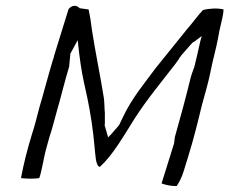

<svg xmlns="http://www.w3.org/2000/svg" viewBox="-20 -619 777 650"><path d="M159 -416C143 -363 129 -308 113 -254C105 -224 98 -194 88 -164C72 -112 60 -64 51 -16C68 -14 93 -13 113 -16C119 -33 121 -48 126 -69C131 -97 138 -123 147 -154C157 -183 164 -213 172 -241C187 -292 198 -341 214 -393C215 -405 217 -421 218 -435V-437L243 -483L245 -465C249 -426 256 -377 264 -341L276 -286C287 -233 295 -179 300 -123C303 -98 303 -57 318 -54C363 -95 398 -158 436 -218C479 -285 528 -343 574 -403L584 -417C588 -424 591 -428 593 -430L594 -432L631 -474C635 -477 638 -478 639 -479L663 -497L658 -479C652 -451 646 -426 638 -393H639H638C632 -378 629 -367 626 -358C610 -292 591 -222 572 -155C570 -144 571 -135 566 -123L527 2C540 7 558 11 578 11C587 -2 596 -20 602 -40L618 -92C636 -150 650 -207 663 -261L680 -323C689 -356 691 -370 699 -406C709 -446 717 -480 723 -516C729 -543 736 -567 737 -587C718 -592 690 -591 667 -585C649 -566 631 -540 613 -520C579 -477 544 -435 509 -391C469 -337 425 -285 395 -220L383 -195L382 -194C373 -184 364 -173 355 -163L346 -154L334 -196L335 -199V-236L334 -250C334 -263 333 -268 332 -285C320 -361 303 -441 291 -519C288 -545 285 -564 280 -587L251 -591H250C239 -603 223 -602 212 -588L164 -433C162 -427 162 -422 159 -416ZM300 -123ZM509 -391ZM574 -402V-403ZM625 -358H626ZM572 -155Z"/></svg>

Font: SolarCharger
Style: 352
Weight: 300
Designer: Mew Too
Foundry: Cannot Into Space Fonts/KineticPlasma Fonts
Version: Version 1.100